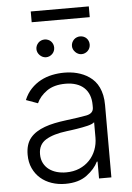

<svg xmlns="http://www.w3.org/2000/svg" viewBox="-59 -923 675 979"><g transform="rotate(-5 278.0 -433.5)"><path d="M56.5 -152.3Q56.5 -206.3 83.1 -238.3Q96.6 -254.3 115.1 -266Q133.5 -277.7 156.8 -286.2Q180 -294.7 207.4 -300.4Q234.7 -306.1 266 -310Q300.4 -314.3 326.9 -318.2Q353.3 -322.1 371.8 -325.6Q408.7 -332.7 408.7 -363.3V-376.1Q408.7 -404.5 400.2 -426.7Q391.7 -448.9 375.4 -464.3Q359 -479.8 335 -487.9Q311.1 -496.1 280.2 -496.1Q220.9 -496.1 184.3 -470.2Q147.7 -444.2 132.1 -409.1L72.1 -430.8Q85.9 -464.5 108.3 -487.7Q130.7 -511 158 -525.6Q185.4 -540.1 216.3 -546.5Q247.2 -552.9 278.4 -552.9Q294 -552.9 310.5 -551.1Q327.1 -549.4 343.6 -545.1Q360.1 -540.8 376.1 -533.9Q392 -527 406.6 -516.7Q421.2 -506.7 433.2 -492.9Q445.3 -479 453.8 -460.9Q462.4 -442.8 467.2 -420.3Q471.9 -397.7 471.9 -370.4V0H408.7V-86.3H404.8Q387.8 -50.1 345.9 -18.8Q304 12.4 235.8 12.4Q198.9 12.4 166.2 1.4Q133.5 -9.6 109.2 -30.7Q84.9 -51.8 70.7 -82.4Q56.5 -112.9 56.5 -152.3ZM244.3 -45.5Q282.3 -45.5 312.7 -58.4Q343 -71.4 364.3 -93.8Q385.7 -116.1 397.2 -146Q408.7 -175.8 408.7 -209.2V-288Q399.9 -279.1 373.9 -272.7Q361.2 -269.5 346.9 -266.9Q332.7 -264.2 318.4 -261.9Q304 -259.6 290.7 -257.8Q277.3 -256 266 -254.6Q196.7 -246.1 158.4 -222.7Q119.7 -199.2 119.7 -149.5Q119.7 -122.9 130 -103.2Q140.3 -83.5 157.7 -70.7Q175.1 -57.9 197.4 -51.7Q219.8 -45.5 244.3 -45.5ZM136 -823.5V-878.6H433.2V-823.5ZM375.4 -730.1Q384.9 -730.1 393.3 -726.7Q401.6 -723.4 407.8 -717.2Q414.1 -710.9 417.4 -702.6Q420.8 -694.2 420.8 -684.7Q420.8 -675.8 417.4 -667.4Q414.1 -659.1 407.8 -652.9Q401.6 -646.7 393.3 -642.9Q384.9 -639.2 375.4 -639.2Q366.5 -639.2 358.3 -642.9Q350.1 -646.7 343.8 -653.1Q337.4 -659.4 333.6 -667.6Q329.9 -675.8 329.9 -684.7Q329.9 -694.2 333.6 -702.6Q337.4 -710.9 343.6 -717.2Q349.8 -723.4 358.1 -726.7Q366.5 -730.1 375.4 -730.1ZM193.5 -730.1Q203.1 -730.1 211.5 -726.7Q219.8 -723.4 226 -717.2Q232.2 -710.9 235.6 -702.6Q239 -694.2 239 -684.7Q239 -675.8 235.6 -667.4Q232.2 -659.1 226 -652.9Q219.8 -646.7 211.5 -642.9Q203.1 -639.2 193.5 -639.2Q184.7 -639.2 176.5 -642.9Q168.3 -646.7 161.9 -653.1Q155.5 -659.4 151.8 -667.6Q148.1 -675.8 148.1 -684.7Q148.1 -694.2 151.8 -702.6Q155.5 -710.9 161.8 -717.2Q168 -723.4 176.3 -726.7Q184.7 -730.1 193.5 -730.1Z"/></g></svg>

Font: Inter P Light
Style: Regular
Weight: 300
Designer: Rasmus Andersson
Foundry: rsms
Version: Version 3.018;git-588b23468